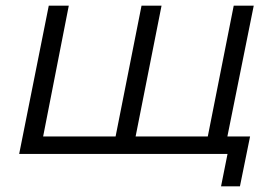

<svg xmlns="http://www.w3.org/2000/svg" viewBox="-20 -546 986 681"><path d="M880 -526 774 0H48L153 -526H224L133 -62H390L482 -526H553L461 -62H717L809 -526ZM867 -62 831 115H764L787 0H699L712 -62Z"/></svg>

Font: Montserrat Alternates
Style: Italic
Weight: 400
Italic angle: -11.3°
Designer: Julieta Ulanovsky
Foundry: Julieta Ulanovsky
Version: Version 7.200